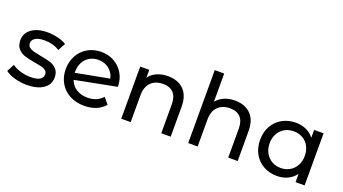

<svg xmlns="http://www.w3.org/2000/svg" viewBox="-58 -1285 3277 1835"><g transform="rotate(20 1580.0 -368.0)"><path d="M24 -56 64 -132Q99 -107 149 -92Q199 -77 250 -77Q376 -77 376 -149Q376 -173 359 -187Q342 -201 316.5 -207.5Q291 -214 244 -222Q180 -232 139.5 -245Q99 -258 70 -289Q41 -320 41 -376Q41 -448 101 -491.5Q161 -535 262 -535Q315 -535 368 -522Q421 -509 455 -487L414 -411Q349 -453 261 -453Q200 -453 168 -433Q136 -413 136 -380Q136 -354 154 -339Q172 -324 198.5 -317Q225 -310 273 -301Q337 -290 376.5 -277.5Q416 -265 444 -235Q472 -205 472 -151Q472 -79 410.5 -36.5Q349 6 243 6Q178 6 118 -11.5Q58 -29 24 -56Z M984 -142 1036 -80Q1001 -38 947.5 -16Q894 6 828 6Q744 6 679 -28.5Q614 -63 578.5 -125Q543 -187 543 -265Q543 -342 577.5 -404Q612 -466 672.5 -500.5Q733 -535 809 -535Q881 -535 940 -502.5Q999 -470 1034 -411Q1069 -352 1070 -275L649 -193Q669 -138 716.5 -108Q764 -78 831 -78Q926 -78 984 -142ZM636 -270V-260L975 -324Q962 -382 917 -418Q872 -454 809 -454Q759 -454 719.5 -431Q680 -408 658 -366.5Q636 -325 636 -270Z M1707 -305V0H1611V-294Q1611 -371 1574 -410Q1537 -449 1468 -449Q1390 -449 1345 -403.5Q1300 -358 1300 -273V0H1204V-530H1296V-450Q1325 -491 1374.5 -513Q1424 -535 1487 -535Q1588 -535 1647.5 -476.5Q1707 -418 1707 -305Z M2388 -305V0H2292V-294Q2292 -371 2255 -410Q2218 -449 2149 -449Q2071 -449 2026 -403.5Q1981 -358 1981 -273V0H1885V-742H1981V-455Q2011 -493 2059.5 -514Q2108 -535 2168 -535Q2269 -535 2328.5 -476.5Q2388 -418 2388 -305Z M3069 -530V0H2977V-84Q2945 -40 2896 -17Q2847 6 2788 6Q2711 6 2650 -28Q2589 -62 2554.5 -123.5Q2520 -185 2520 -265Q2520 -345 2554.5 -406Q2589 -467 2650 -501Q2711 -535 2788 -535Q2845 -535 2893 -513.5Q2941 -492 2973 -450V-530ZM2974 -265Q2974 -320 2951 -362.5Q2928 -405 2887 -428Q2846 -451 2796 -451Q2745 -451 2704.5 -428Q2664 -405 2640.5 -362.5Q2617 -320 2617 -265Q2617 -210 2640.5 -167.5Q2664 -125 2704.5 -101.5Q2745 -78 2796 -78Q2846 -78 2887 -101.5Q2928 -125 2951 -167.5Q2974 -210 2974 -265Z"/></g></svg>

Font: Montserrat Alternates Medium
Style: Regular
Weight: 500
Designer: Julieta Ulanovsky
Foundry: Julieta Ulanovsky
Version: Version 7.200